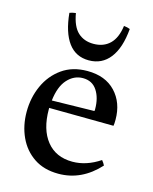

<svg xmlns="http://www.w3.org/2000/svg" viewBox="-114 -818 724 906"><g transform="rotate(15 248.5 -365.0)"><path d="M259 12Q188 12 139 -21Q90 -54 64.5 -109.5Q39 -165 39 -232Q39 -301 65.5 -360Q92 -419 143 -455.5Q194 -492 267 -492Q355 -492 404.5 -439.5Q454 -387 454 -304Q454 -294 453.5 -286.5Q453 -279 452 -274L137 -277Q137 -273 137 -270Q137 -172 182 -116Q227 -60 308 -60Q376 -60 442 -104Q452 -92 457 -81Q372 12 259 12ZM140 -314 347 -318Q348 -320 348 -323.5Q348 -327 348 -328Q348 -382 324.5 -418Q301 -454 255 -454Q212 -454 180 -419Q148 -384 140 -314ZM143 -742Q154 -678 184 -650.5Q214 -623 260 -623Q309 -623 339.5 -652.5Q370 -682 378 -742Q396 -740 408 -735Q400 -641 361.5 -591.5Q323 -542 259 -542Q195 -542 158.5 -591.5Q122 -641 113 -735Q125 -740 143 -742Z"/></g></svg>

Font: Tiro Devanagari Marathi
Style: Regular
Weight: 400
Designer: Devanagari: John Hudson & Fiona Ross. Latin: John Hudson.
Foundry: Tiro Typeworks Ltd.
Version: Version 1.52